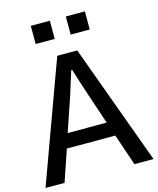

<svg xmlns="http://www.w3.org/2000/svg" viewBox="-143 -1073 960 1169"><g transform="rotate(-15 336.5 -488.5)"><path d="M212.9 -288.1H459L386.7 -502.9Q380.9 -520.5 363.8 -573.7Q346.7 -627 338.9 -652.3H333Q321.3 -614.3 286.1 -502.9ZM-3.9 0 273.4 -758.8H399.4L676.8 0H556.6L489.3 -198.2H183.6L116.2 0ZM165 -862.3V-976.6H285.2V-862.3ZM385.7 -862.3V-976.6H505.9V-862.3Z"/></g></svg>

Font: Gothic A1 SemiBold
Style: Regular
Weight: 600
Version: Version 2.50